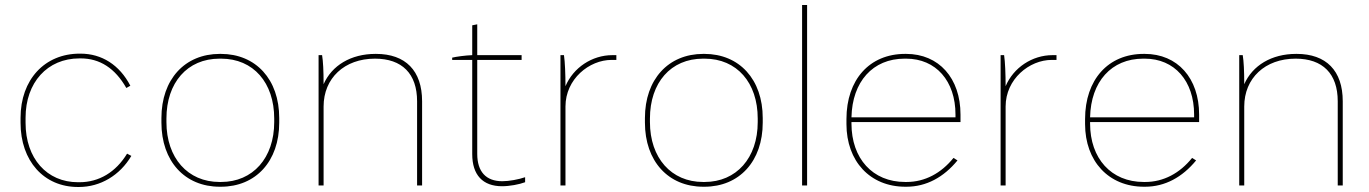

<svg xmlns="http://www.w3.org/2000/svg" viewBox="-20 -740 5462 766"><path d="M291 6H295C380 6 458 -40 504 -118L487 -127C442 -53 375 -13 297 -13H291C167 -13 82 -108 82 -250V-270C82 -411 169 -507 297 -507H302C378 -507 439 -468 484 -389L500 -398C457 -481 386 -526 301 -526H298C158 -526 62 -422 62 -270V-250C62 -98 155 6 291 6Z M857 5H861C1001 5 1094 -97 1094 -251V-269C1094 -423 1001 -525 861 -525H857C717 -525 624 -423 624 -269V-251C624 -97 717 5 857 5ZM856 -14C729 -14 644 -110 644 -253V-267C644 -410 727 -506 856 -506H862C991 -506 1074 -410 1074 -267V-253C1074 -110 989 -14 862 -14Z M1251 0H1271V-315C1271 -428 1354 -506 1476 -506C1584 -506 1644 -446 1644 -336V0H1664V-336C1664 -458 1598 -525 1480 -525H1478C1380 -525 1304 -479 1271 -404C1271 -459 1269 -495 1265 -520H1251Z M1983 3C2013 3 2051 -4 2075 -13V-33C2049 -24 2011 -17 1984 -17C1919 -17 1884 -55 1884 -126V-501H2061V-520H1884V-643L1864 -639V-520C1837 -519 1800 -514 1784 -510V-501H1864V-125C1864 -42 1906 3 1983 3Z M2216 0H2236V-315C2236 -425 2331 -501 2420 -501C2423 -501 2436 -501 2439 -501V-520H2423C2342 -520 2267 -470 2236 -396C2236 -444 2234 -493 2230 -520H2216Z M2786 5H2790C2930 5 3023 -97 3023 -251V-269C3023 -423 2930 -525 2790 -525H2786C2646 -525 2553 -423 2553 -269V-251C2553 -97 2646 5 2786 5ZM2785 -14C2658 -14 2573 -110 2573 -253V-267C2573 -410 2656 -506 2785 -506H2791C2920 -506 3003 -410 3003 -267V-253C3003 -110 2918 -14 2791 -14Z M3180 0H3200V-720H3180Z M3592 5H3596C3676 5 3745 -33 3800 -100L3784 -110C3735 -49 3670 -14 3597 -14H3591C3461 -14 3377 -108 3377 -247V-253H3812V-283C3812 -428 3726 -525 3595 -525H3591C3449 -525 3357 -422 3357 -265V-245C3357 -97 3451 5 3592 5ZM3377 -272C3380 -414 3462 -506 3589 -506H3595C3714 -506 3792 -417 3792 -283V-272Z M3972 0H3992V-315C3992 -425 4087 -501 4176 -501C4179 -501 4192 -501 4195 -501V-520H4179C4098 -520 4023 -470 3992 -396C3992 -444 3990 -493 3986 -520H3972Z M4544 5H4548C4628 5 4697 -33 4752 -100L4736 -110C4687 -49 4622 -14 4549 -14H4543C4413 -14 4329 -108 4329 -247V-253H4764V-283C4764 -428 4678 -525 4547 -525H4543C4401 -525 4309 -422 4309 -265V-245C4309 -97 4403 5 4544 5ZM4329 -272C4332 -414 4414 -506 4541 -506H4547C4666 -506 4744 -417 4744 -283V-272Z M4924 0H4944V-315C4944 -428 5027 -506 5149 -506C5257 -506 5317 -446 5317 -336V0H5337V-336C5337 -458 5271 -525 5153 -525H5151C5053 -525 4977 -479 4944 -404C4944 -459 4942 -495 4938 -520H4924Z"/></svg>

Font: Fixel Text Thin
Style: Regular
Weight: 100
Width: 4
Designer: AlfaBravo + MacPaw
Foundry: Kyrylo Tkachov, Marchela Mozhyna, Serhii Makarenko, Maria Weinstein, Zakhar Kryvoshyya
Version: Version 1.211